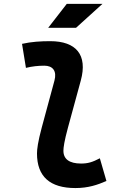

<svg xmlns="http://www.w3.org/2000/svg" viewBox="-20 -953 626 983"><path d="M366.2 9.8C431.2 9.8 479 -6.3 524.9 -26.4L491.2 -142.6C453.6 -123 430.7 -115.7 395 -115.7C335.4 -115.7 304.2 -138.2 304.7 -182.1C304.7 -197.3 309.1 -230.5 328.1 -300.3L393.6 -540.5C429.7 -672.4 369.6 -742.2 237.3 -742.2C189 -742.2 140.6 -739.3 92.8 -728.5L112.8 -605.5C144 -613.3 175.8 -616.7 207 -616.7C250 -616.7 272 -589.8 258.8 -540.5L193.8 -300.3C173.8 -226.1 169.4 -188 169.4 -167.5C169.4 -48.8 235.8 9.8 366.2 9.8ZM226.6 -810.5H369.1L504.4 -933.1H321.8Z"/></svg>

Font: Cascadia Code
Style: Bold Italic
Weight: 700
Italic angle: -10°
Monospace: yes
Designer: Aaron Bell
Foundry: Saja Typeworks
Version: Version 2404.023